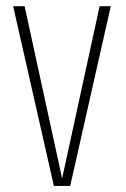

<svg xmlns="http://www.w3.org/2000/svg" viewBox="-20 -616 417 636"><path d="M158.5 0 23.5 -595.5H61.5L185.5 -26H186L310 -595.5H347L212.5 0Z"/></svg>

Font: Anybody ExtraLight
Style: Regular
Weight: 200
Designer: Tyler Finck
Foundry: Etcetera Type Company
Version: Version 1.010; ttfautohint (v1.8.3) -l 8 -r 50 -G 200 -x 14 